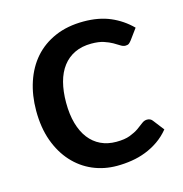

<svg xmlns="http://www.w3.org/2000/svg" viewBox="-84 -596 649 681"><g transform="rotate(-15 240.0 -255.0)"><path d="M426 -410Q421 -403.5 416.5 -400Q412 -396.5 403.5 -396.5Q395 -396.5 385.8 -402.5Q376.5 -408.5 363.8 -415.8Q351 -423 333 -429Q315 -435 288 -435Q253 -435 226.8 -422.5Q200.5 -410 182.8 -386.8Q165 -363.5 156.2 -330.2Q147.5 -297 147.5 -255.5Q147.5 -212.5 157 -179Q166.5 -145.5 184.2 -122.5Q202 -99.5 227.2 -87.5Q252.5 -75.5 284 -75.5Q315 -75.5 334.5 -83Q354 -90.5 367 -99.5Q380 -108.5 389.2 -116Q398.5 -123.5 409 -123.5Q422 -123.5 429 -113.5L459.5 -74Q441 -51.5 418.5 -36Q396 -20.5 371 -10.8Q346 -1 319 3.2Q292 7.5 264.5 7.5Q217 7.5 175.8 -10.2Q134.5 -28 103.8 -61.8Q73 -95.5 55.2 -144.2Q37.5 -193 37.5 -255.5Q37.5 -312 53.5 -360.2Q69.5 -408.5 100.2 -443.5Q131 -478.5 176.5 -498.2Q222 -518 281.5 -518Q337 -518 379.2 -500Q421.5 -482 454.5 -449Z"/></g></svg>

Font: Lato SemiBold
Style: Regular
Weight: 600
Designer: Lukasz Dziedzic with Adam Twardoch and Botio Nikoltchev
Foundry: tyPoland Lukasz Dziedzic
Version: Version 2.015; 2015-08-06; http://www.latofonts.com/